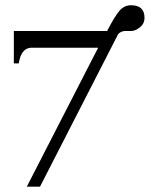

<svg xmlns="http://www.w3.org/2000/svg" viewBox="-20 -510 570 724"><path d="M32.2 -393.1H383.8Q414.1 -451.2 431.6 -470.7Q449.2 -490.2 474.1 -490.2Q524.9 -490.2 524.9 -442.9Q524.9 -420.9 507.6 -407Q490.2 -393.1 474.1 -393.1H452.1Q437 -393.1 425.8 -381.8L130.9 193.8H81.1L350.1 -330.1H96.2Q59.1 -327.1 50.8 -271H32.2Z"/></svg>

Font: Lancelot
Style: Regular
Weight: 400
Designer: Marion Kadi
Foundry: Marion Kadi, Anton Koovit
Version: 1.004